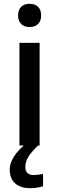

<svg xmlns="http://www.w3.org/2000/svg" viewBox="-20 -764 310 1008"><path d="M136 -744C102 -744 75 -727 75 -683C75 -640 102 -622 136 -622C168 -622 196 -640 196 -683C196 -727 168 -744 136 -744ZM113 113C113 74 135 43 180 0H188V-539H82V0H105C65 34 31 80 31 126C31 187 68 224 140 224C168 224 187 219 206 214V149C195 151 177 155 156 155C129 155 113 141 113 113Z"/></svg>

Font: Noto Sans Georgian Medium
Style: Regular
Weight: 500
Designer: Monotype Design Team, Akaki Razmadze
Foundry: Google LLC
Version: Version 2.005